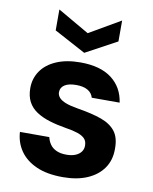

<svg xmlns="http://www.w3.org/2000/svg" viewBox="-86 -819 711 895"><g transform="rotate(10 270.0 -371.5)"><path d="M273 12Q198 12 147.5 -10.5Q97 -33 70 -72Q43 -111 40 -161H179Q183 -143 193.5 -127.5Q204 -112 223.5 -103Q243 -94 271 -94Q297 -94 314.5 -101.5Q332 -109 341 -121.5Q350 -134 350 -150Q350 -172 338 -184Q326 -196 303.5 -203.5Q281 -211 248 -216Q205 -223 169 -234Q133 -245 106.5 -262.5Q80 -280 66 -306.5Q52 -333 52 -371Q52 -416 76.5 -452Q101 -488 148.5 -508.5Q196 -529 262 -529Q357 -529 410.5 -488Q464 -447 474 -376H342Q336 -398 315.5 -410Q295 -422 261 -422Q225 -422 206 -409.5Q187 -397 187 -375Q187 -361 197 -349.5Q207 -338 229 -329.5Q251 -321 288 -315Q356 -304 400.5 -288Q445 -272 468 -242Q491 -212 490 -158Q490 -106 463.5 -68Q437 -30 388.5 -9Q340 12 273 12ZM271 -576 122 -656V-755L271 -669L419 -755V-656Z"/></g></svg>

Font: DM Sans 11pt ExtraBold
Style: Regular
Weight: 800
Version: Version 4.004;gftools[0.9.30]